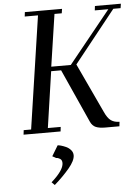

<svg xmlns="http://www.w3.org/2000/svg" viewBox="-64 -751 805 1105"><g transform="rotate(-5 338.5 -199.0)"><path d="M53.2 0 56.2 -25.9H99.1L195.8 -676.8H119.1L122.1 -702.1H336.9L333 -676.8H291L246.1 -376H358.9L602.1 -676.8H523.9L526.9 -702.1H676.8L672.9 -676.8H630.9L391.1 -376L523.9 -91.8Q541 -53.2 560.8 -39.6Q580.6 -25.9 609.9 -25.9L606.9 0H523.9Q491.2 0 470.9 -8.5Q450.7 -17.1 439.9 -41L300.8 -350.1H243.2L195.8 -25.9H270L267.1 0ZM189.9 287.1Q262.2 223.1 262.2 182.1Q262.2 164.6 250.7 157.2Q239.3 149.9 228 149.9L207 138.2L243.2 78.1Q249.5 78.1 262.2 81.5Q274.9 85 290.8 92Q306.6 99.1 318.4 112.5Q330.1 126 330.1 143.1Q330.1 173.8 293.2 217.5Q256.3 261.2 207 304.2Z"/></g></svg>

Font: Dehuti Alt
Style: Bold-Italic
Weight: 700
Version: Version 1.2